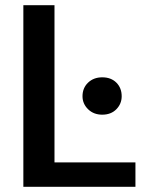

<svg xmlns="http://www.w3.org/2000/svg" viewBox="-20 -720 588 740"><path d="M70 0V-700H190V-94H502V0ZM374 -278Q341 -278 319.5 -299Q298 -320 298 -349Q298 -381 319.5 -401.5Q341 -422 374 -422Q408 -422 428.5 -401.5Q449 -381 449 -349Q449 -320 428.5 -299Q408 -278 374 -278Z"/></svg>

Font: DM Sans 20pt SemiBold
Style: Regular
Weight: 600
Version: Version 4.004;gftools[0.9.30]